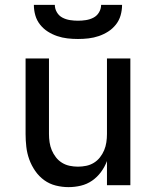

<svg xmlns="http://www.w3.org/2000/svg" viewBox="-20 -760 640 788"><path d="M261 8Q235 8 209 1.5Q183 -5 161.5 -20.5Q140 -36 124.5 -58.5Q109 -81 100 -106Q91 -131 88 -157.5Q85 -184 85 -210V-520H181V-210Q181 -193 183.5 -176Q186 -159 192.5 -143.5Q199 -128 209.5 -114.5Q220 -101 234.5 -92Q249 -83 266 -79.5Q283 -76 300 -76Q317 -76 334 -79.5Q351 -83 365.5 -92Q380 -101 390.5 -114.5Q401 -128 407.5 -143.5Q414 -159 416.5 -176Q419 -193 419 -210V-520H515V0H419V-99Q410 -75 394.5 -54Q379 -33 358 -18.5Q337 -4 312 2Q287 8 261 8ZM300 -600Q278 -600 256.5 -602.5Q235 -605 214.5 -612Q194 -619 176 -630.5Q158 -642 144.5 -659Q131 -676 125 -697Q119 -718 119 -740H205Q205 -724 213.5 -709.5Q222 -695 236.5 -687.5Q251 -680 267.5 -677.5Q284 -675 300 -675Q316 -675 332.5 -677.5Q349 -680 363.5 -687.5Q378 -695 386.5 -709.5Q395 -724 395 -740H481Q481 -718 475 -697Q469 -676 455.5 -659Q442 -642 424 -630.5Q406 -619 385.5 -612Q365 -605 343.5 -602.5Q322 -600 300 -600Z"/></svg>

Font: Iosevka Medium Extended
Style: Regular
Weight: 500
Width: 7
Monospace: yes
Designer: Belleve Invis
Foundry: Belleve Invis
Version: Version 32.5.0; ttfautohint (v1.8.4)